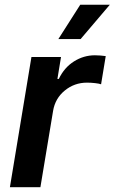

<svg xmlns="http://www.w3.org/2000/svg" viewBox="-20 -785 480 805"><path d="M21.5 0 111.8 -545.9H235.8L220.7 -454.1H226.6Q249.5 -502 290.3 -527.6Q331.1 -553.2 377.9 -553.2Q388.2 -553.2 401.4 -552.2Q414.6 -551.3 423.3 -549.8L403.8 -431.6Q396 -434.6 378.7 -436.5Q361.3 -438.5 344.7 -438.5Q292 -438.5 251.7 -405.5Q211.4 -372.6 202.6 -320.3L149.4 0ZM224.6 -621.1 316.4 -765.1H440.4L317.9 -621.1Z"/></svg>

Font: Inter Semi Bold
Style: Italic
Weight: 600
Italic angle: -9.39999°
Designer: Rasmus Andersson
Foundry: rsms
Version: Version 4.000;git-3c8e0fc